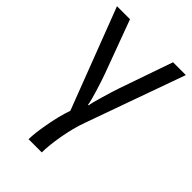

<svg xmlns="http://www.w3.org/2000/svg" viewBox="-231 -624 952 952"><g transform="rotate(45 245.5 -148.0)"><path d="M397 -536.1 297.9 -251C290.5 -229 281.7 -200.2 271.5 -165.5C261.2 -130.4 254.4 -105 252 -88.9H248C245.6 -106.4 238.8 -131.8 228.5 -165.5C218.3 -199.2 208.5 -229 199.2 -254.9L95.2 -536.1H3.9L207 -5.9C192.9 35.6 181.6 80.1 173.3 127.9C164.6 175.3 160.2 212.9 160.2 240.2H252.9C252.9 206.5 257.3 166.5 265.6 119.1C273.9 71.8 285.2 27.3 299.8 -13.2L486.8 -536.1Z"/></g></svg>

Font: Avrile Sans
Style: Regular
Weight: 400
Designer: Monotype Design Team, Google (font), Stefan Peev (BGR Cyrillic), Cristiano Sobral (main changes)
Foundry: The Avrile Sans Project Authors
Version: Version 3.110